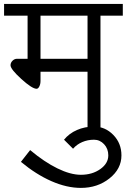

<svg xmlns="http://www.w3.org/2000/svg" viewBox="-33 -670 632 957"><path d="M168.9 -377H403.3V-591.8H168.9ZM-12.7 -591.8V-650.4H579.1V-591.8H467.8V0H403.3V-312.5H168.9V-266.6Q168.9 -251 163.1 -239.3Q157.2 -227.5 149.4 -227.5Q127 -227.5 73.2 -276.4Q19.5 -325.2 19.5 -344.7Q19.5 -357.4 29.3 -367.2Q39.1 -377 51.8 -377H104.5V-591.8Z M370.1 266.6Q299.8 266.6 223.1 232.9Q146.5 199.2 71.3 136.7L117.2 78.1Q188.5 137.7 253.4 169.4Q318.4 201.2 370.1 201.2Q426.8 201.2 466.8 172.9Q506.8 144.5 506.8 104.5Q506.8 71.3 485.8 48.8Q464.8 26.4 435.5 26.4Q404.3 26.4 377 38.1Q349.6 49.8 331.1 71.3L286.1 26.4Q311.5 -4.9 350.6 -22Q389.6 -39.1 435.5 -39.1Q491.2 -39.1 531.7 2.4Q572.3 43.9 572.3 104.5Q572.3 171.9 512.7 219.2Q453.1 266.6 370.1 266.6Z"/></svg>

Font: Lohit Marathi
Style: Regular
Weight: 400
Version: 2.94.2